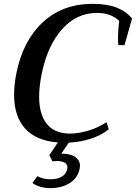

<svg xmlns="http://www.w3.org/2000/svg" viewBox="-20 -730 705 996"><path d="M665 -634 626 -496H594Q592 -516 592 -532Q592 -566 598 -622Q555 -663 484 -663Q377 -663 302 -578.5Q227 -494 197 -350Q183 -282 183 -229Q183 -137 223 -87Q263 -37 345 -37Q385 -37 435.5 -51.5Q486 -66 533 -96L544 -59Q505 -28 451 -10.5Q397 7 337 10L298 67Q346 67 370.5 84.5Q395 102 395 131Q395 136 393 146Q383 194 341 220Q299 246 242 246Q215 246 190 239Q165 232 148 219L174 184Q203 200 242 200Q276 200 299.5 187Q323 174 329 146Q333 124 316.5 114.5Q300 105 275 105Q266 105 252 107L236 75L280 9Q167 0 110 -63.5Q53 -127 53 -238Q53 -290 65 -350Q99 -519 202 -614.5Q305 -710 460 -710Q536 -710 585.5 -690.5Q635 -671 665 -634Z"/></svg>

Font: Trirong SemiBold
Style: Italic
Weight: 600
Italic angle: -12°
Designer: Katatrad Team
Foundry: CadsonDemak
Version: Version 1.001